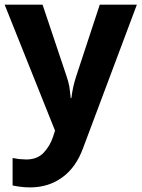

<svg xmlns="http://www.w3.org/2000/svg" viewBox="-20 -566 609 826"><path d="M0 -545.9H163.1L266.1 -238.8Q273.4 -218.3 278.3 -193.4Q281.7 -170.4 284.2 -144H287.1Q290 -168 295.4 -193.4Q300.3 -214.8 308.1 -238.8L409.2 -545.9H568.8L337.9 69.8Q307.1 154.8 247.6 197.3Q188.5 240.2 109.9 240.2Q85 240.2 66.4 237.3Q50.8 235.4 34.2 231.9V113.8Q37.6 114.3 46.4 115.7Q55.2 117.2 60.5 118.2Q82 120.1 92.8 120.1Q139.6 120.1 167 91.8Q195.3 62 208 22.9L216.8 -3.9Z"/></svg>

Font: Droid Sans Thai
Style: Bold
Weight: 700
Designer: Steve Matteson
Foundry: Ascender Corporation
Version: Version 1.00